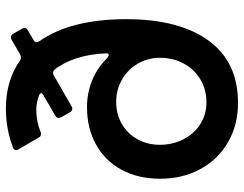

<svg xmlns="http://www.w3.org/2000/svg" viewBox="-108 -707 827 651"><g transform="rotate(-90 305.5 -381.5)"><path d="M25 -252Q25 -327 55.5 -383Q86 -439 141 -469.5Q196 -500 268 -500Q315 -500 357.5 -483Q400 -466 435 -431Q442 -426 444 -426Q447 -426 449 -429Q451 -432 450 -437Q448 -489 434 -533.5Q420 -578 395 -610Q390 -615 384 -615Q379 -615 376 -613L270 -552Q268 -550 263 -550Q255 -550 251 -557L233 -588Q231 -594 231 -596Q231 -603 238 -607L310 -649Q315 -652 315 -655Q315 -659 309 -662Q284 -672 259 -672Q218 -672 183 -657Q181 -656 177 -656Q169 -656 165 -663L125 -732Q122 -737 122 -740Q122 -748 131 -751Q193 -775 263 -775Q358 -775 426 -727Q431 -724 436 -724Q439 -724 445 -726L497 -756Q499 -758 504 -758Q512 -758 516 -751L534 -720Q536 -716 536 -713Q536 -705 529 -701L495 -681Q488 -677 488 -671Q488 -667 491 -662Q566 -555 566 -367Q566 -188 493.5 -88Q421 12 282 12Q207 12 148.5 -22Q90 -56 57.5 -116Q25 -176 25 -252ZM435 -253Q435 -294 415 -328Q395 -362 361 -381.5Q327 -401 285 -401Q243 -401 210 -381.5Q177 -362 158.5 -328Q140 -294 140 -253Q140 -210 158.5 -173.5Q177 -137 210 -116Q243 -95 284 -95Q327 -95 361.5 -115.5Q396 -136 415.5 -172Q435 -208 435 -253Z"/></g></svg>

Font: Open Sauce Two SemiBold
Style: Regular
Weight: 600
Designer: Alfredo Marco Pradil
Foundry: Creative Sauce Fz LLC
Version: Version 1.477